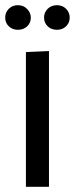

<svg xmlns="http://www.w3.org/2000/svg" viewBox="-28 -721 289 741"><path d="M72 0V-520L161 -524V0ZM41 -606Q20 -606 6 -619.5Q-8 -633 -8 -653Q-8 -673 6 -687Q20 -701 41 -701Q63 -701 77 -686Q91 -671 91 -653Q91 -633 77 -619.5Q63 -606 41 -606ZM192 -606Q170 -606 156 -619.5Q142 -633 142 -653Q142 -673 156 -687Q170 -701 192 -701Q213 -701 227 -687Q241 -673 241 -653Q241 -633 227 -619.5Q213 -606 192 -606Z"/></svg>

Font: Murecho
Style: Regular
Weight: 400
Designer: Neil Summerour
Foundry: Positype
Version: Version 1.010; ttfautohint (v1.8.3)